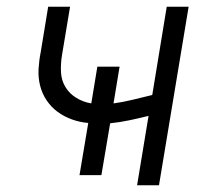

<svg xmlns="http://www.w3.org/2000/svg" viewBox="-20 -550 640 570"><path d="M387 0 421 -206Q393 -199 364.5 -193Q336 -187 307 -184L281 -30H216L242 -185Q217 -187 193.5 -195.5Q170 -204 151 -218Q132 -232 118.5 -252Q105 -272 99 -296Q93 -320 94.5 -345.5Q96 -371 101 -396L123 -530H188L164 -386Q160 -362 161 -337Q162 -312 174 -292Q186 -272 206.5 -259.5Q227 -247 251 -243L269 -352H335L317 -243Q346 -247 374.5 -254Q403 -261 432 -268L475 -530H540L452 0Z"/></svg>

Font: Iosevka Curly Light Extended
Style: Italic
Weight: 300
Width: 7
Italic angle: -9°
Monospace: yes
Designer: Belleve Invis
Foundry: Belleve Invis
Version: Version 11.1.0; ttfautohint (v1.8.3)